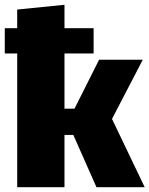

<svg xmlns="http://www.w3.org/2000/svg" viewBox="-20 -784 626 804"><path d="M449 -286 578 -534H395L292 -329H250V-560H372V-666H250V-764L52 -744V-666H0V-560H52V0H250V-219H287L384 0H586Z"/></svg>

Font: Fira Sans Heavy
Style: Regular
Weight: 900
Designer: bBox Type GmbH & Carrois Corporate GbR & Edenspiekermann AG
Foundry: bBox Type GmbH & Carrois Corporate GbR & Edenspiekermann AG
Version: Version 4.300;PS 004.300;hotconv 1.0.88;makeotf.lib2.5.64775